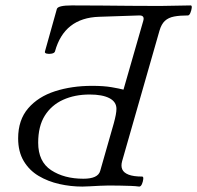

<svg xmlns="http://www.w3.org/2000/svg" viewBox="-20 -682 728 709"><path d="M284 7Q241 7 199 -2.5Q157 -12 122.5 -32.5Q88 -53 67.5 -87.5Q47 -122 47 -171Q47 -239 84 -282Q121 -325 183 -345Q245 -365 320 -365Q363 -365 392 -360Q421 -355 436 -351L509 -605Q515 -625 495 -625L346 -620Q217 -616 183 -492Q181 -486 171 -484Q161 -482 152.5 -484Q144 -486 146 -492L190 -649Q194 -662 245 -662Q300 -662 354 -661.5Q408 -661 462.5 -660.5Q517 -660 571 -660Q600 -660 628 -661Q656 -662 684 -662Q689 -662 688 -653Q687 -644 683 -634.5Q679 -625 674 -625Q644 -625 623 -621Q602 -617 589 -605Q576 -593 569 -569L431 -87Q426 -69 431.5 -56.5Q437 -44 455 -37Q473 -30 505 -30Q510 -30 509 -20.5Q508 -11 504 -2Q500 7 494 7Q480 5 463 4.5Q446 4 426 3.5Q406 3 382 3Q368 3 348.5 4Q329 5 311 6Q293 7 284 7ZM288 -22Q342 -22 350 -51L400 -226Q405 -244 407.5 -257.5Q410 -271 410 -280Q410 -306 384 -319.5Q358 -333 311 -333Q256 -333 213 -313.5Q170 -294 145.5 -255Q121 -216 121 -155Q121 -85 169 -53.5Q217 -22 288 -22Z"/></svg>

Font: Junicode VF
Style: Italic
Weight: 400
Italic angle: -11°
Designer: Peter S. Baker
Version: Version 2.209